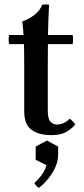

<svg xmlns="http://www.w3.org/2000/svg" viewBox="-20 -610 387 888"><path d="M218 15Q160 15 126 -9.5Q92 -34 92 -95V-310Q92 -340 91.5 -375Q91 -410 89 -445Q87 -480 83 -511Q102 -517 121 -528.5Q140 -540 154.5 -555.5Q169 -571 175 -588Q191 -591 207 -588Q203 -518 202 -448.5Q201 -379 201 -309V-98Q201 -62 212.5 -48Q224 -34 245 -34Q259 -34 274.5 -41Q290 -48 302 -61Q310 -56 316.5 -49Q323 -42 328 -34Q310 -13 285 1Q260 15 218 15ZM22 -406Q18 -428 22 -448H316Q320 -428 316 -406ZM197 40 249 68V102Q249 133 237 161Q225 189 205.5 213.5Q186 238 160 259Q153 255 148 249.5Q143 244 139 236Q161 216 175 196Q189 176 195 154L145 129V68Z"/></svg>

Font: Poltawski Nowy Medium
Style: Regular
Weight: 500
Version: Version 1.001;gftools[0.9.25]